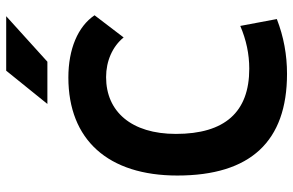

<svg xmlns="http://www.w3.org/2000/svg" viewBox="-185 -761 956 626"><g transform="rotate(-90 293.0 -448.0)"><path d="M365.2 9.8C426.8 9.8 486.3 -1 543.9 -23.4L521.5 -142.6C475.6 -123 429.7 -113.3 381.8 -113.3C240.7 -113.3 169.4 -192.9 169.4 -352.5C169.4 -497.6 242.2 -580.1 354.5 -580.1C407.2 -580.1 454.6 -559.1 483.9 -522.9L556.2 -617.7C519.5 -672.4 445.3 -703.1 353.5 -703.1C149.9 -703.1 33.7 -573.2 33.7 -347.7C33.7 -109.4 145 9.8 365.2 9.8ZM267.1 -771.5H404.8L553.2 -905.8H375.5Z"/></g></svg>

Font: CaskaydiaCove Nerd Font
Style: Bold
Weight: 700
Designer: Aaron Bell
Foundry: Saja Typeworks
Version: Version 2111.1;Nerd Fonts 2.3.0